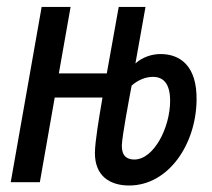

<svg xmlns="http://www.w3.org/2000/svg" viewBox="-20 -538 626 567"><path d="M361.3 9.8C477.5 9.8 559.1 -111.8 560.5 -242.7C562 -343.8 511.7 -378.4 454.1 -378.4C427.2 -378.4 399.9 -368.7 379.9 -350.6L409.7 -517.6H330.6L295.4 -321.3H153.8L188.5 -517.6H103L11.7 0H97.7L141.6 -250H282.7C272 -188 260.7 -120.1 260.3 -86.9C259.8 -17.6 305.2 9.8 361.3 9.8ZM368.7 -285.2C387.2 -301.8 410.2 -311 431.6 -311C460.9 -311 482.4 -293 482.4 -240.2C482.4 -161.6 434.6 -66.9 376.5 -66.9C354.5 -66.9 338.9 -78.1 339.8 -109.4C341.3 -139.6 359.9 -237.8 368.7 -285.2Z"/></svg>

Font: Cascadia Code SemiLight
Style: Italic
Weight: 350
Italic angle: -10°
Monospace: yes
Designer: Aaron Bell
Foundry: Saja Typeworks
Version: Version 2404.023